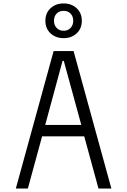

<svg xmlns="http://www.w3.org/2000/svg" viewBox="-20 -1097 740 1117"><path d="M72 0 292 -800H408L628 0H553L470 -304H225L142 0ZM344 -743 243 -370H453L351 -743ZM350 -875Q304 -875 274 -903Q244 -931 244 -976Q244 -1021 274 -1049Q304 -1077 350 -1077Q396 -1077 426 -1049Q456 -1021 456 -976Q456 -931 426 -903Q396 -875 350 -875ZM350 -918Q375 -918 390.5 -934.5Q406 -951 406 -976Q406 -1002 390.5 -1018Q375 -1034 350 -1034Q325 -1034 309.5 -1018Q294 -1002 294 -976Q294 -951 309.5 -934.5Q325 -918 350 -918Z"/></svg>

Font: Martian Mono ExtraLight
Style: Regular
Weight: 200
Monospace: yes
Designer: Roman Shamin
Foundry: Evil Martians
Version: Version 1.000; ttfautohint (v1.8.4.7-5d5b)